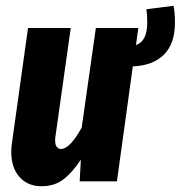

<svg xmlns="http://www.w3.org/2000/svg" viewBox="-20 -628 626 665"><path d="M440 -398 385 0H256L260 -75Q231 -31 200 -7Q169 17 124 17Q76 17 47.5 -15Q19 -47 19 -102Q19 -119 22 -137L77 -531H225L172 -155Q171 -150 171 -141Q171 -127 176.5 -119.5Q182 -112 191 -112Q222 -112 263 -186L312 -531H459L451 -472Q490 -485 490 -550Q490 -577 487 -596L581 -608Q586 -583 586 -550Q586 -477 548 -439Q510 -401 440 -398Z"/></svg>

Font: Fira Sans Extra Condensed
Style: Bold Italic
Weight: 700
Width: 3
Italic angle: -8°
Designer: Carrois Corporate & Edenspiekermann AG
Foundry: Carrois Corporate GbR & Edenspiekermann AG
Version: Version 4.203